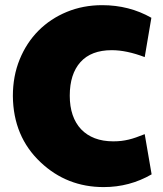

<svg xmlns="http://www.w3.org/2000/svg" viewBox="-20 -723 644 758"><path d="M427.2 -165Q444.3 -165 459 -166.7Q473.6 -168.5 488 -171.9Q502.4 -175.3 517.6 -180.7Q532.7 -186 551.3 -193.4L578.6 -34.7Q491.7 15.6 389.2 15.6Q244.1 15.6 140.6 -82Q32.2 -183.6 30.8 -344.2Q30.8 -422.4 57.6 -488.3Q84.5 -554.2 131.8 -601.8Q179.2 -649.4 243.7 -676Q308.1 -702.6 383.3 -702.6Q490.2 -702.6 577.6 -652.8L551.3 -497.6Q479.5 -524.9 421.4 -524.9Q339.8 -524.9 297.6 -477.8Q255.4 -430.7 255.4 -345.2Q255.4 -302.7 266.8 -269.3Q278.3 -235.8 300.3 -212.6Q322.3 -189.5 354.2 -177.2Q386.2 -165 427.2 -165Z"/></svg>

Font: Paytone One
Style: Regular
Weight: 400
Designer: vernon adams
Foundry: vernon adams
Version: 1.000